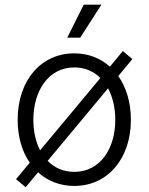

<svg xmlns="http://www.w3.org/2000/svg" viewBox="-20 -781 633 818"><path d="M296.4 11.2C438.5 11.2 537.6 -104.5 537.6 -270.5C537.6 -344.7 518.1 -408.7 483.9 -457L543.9 -529.3L503.4 -563.5L448.2 -497.1C407.7 -533.2 356 -553.7 296.4 -553.7C154.3 -553.7 55.2 -438 55.2 -270.5C55.2 -198.2 73.7 -135.7 106.9 -87.9L48.3 -17.6L89.4 16.6L142.1 -46.9C183.1 -9.8 235.8 11.2 296.4 11.2ZM296.4 -48.8C250 -48.8 211.4 -66.4 183.1 -95.7L440.4 -404.8C460.4 -367.2 471.2 -320.3 471.2 -270.5C471.2 -149.4 408.2 -48.8 296.4 -48.8ZM266.6 -620.6H321.8L412.1 -761.2H336.9ZM122.1 -270.5C122.1 -392.1 185.1 -493.7 296.4 -493.7C341.8 -493.7 379.4 -477.1 407.7 -448.7L150.9 -140.6C131.8 -177.2 122.1 -222.2 122.1 -270.5Z"/></svg>

Font: Raveo Light
Style: Regular
Weight: 300
Designer: Jakub Foglar, Rasmus Andersson (Inter)
Foundry: Jakubfoglar.com
Version: Version 1.100;Glyphs 3.2.3 (3260)